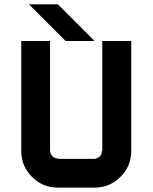

<svg xmlns="http://www.w3.org/2000/svg" viewBox="-20 -853 697 873"><path d="M410 -130.8Q423.3 -132.5 433.3 -141.7Q443.3 -150.8 443.3 -166.7H445V-666.7H576.7V-166.7Q576.7 -97.5 527.9 -48.8Q479.2 0 410 0H243.3Q174.2 0 125.4 -48.8Q76.7 -97.5 76.7 -166.7V-666.7H207.5V-166.7Q209.2 -153.3 218.3 -142.9Q227.5 -132.5 243.3 -132.5V-130.8ZM243.3 -833.3 410 -666.7H278.3L111.7 -833.3Z"/></svg>

Font: 0xA000-Squareish
Style: Squareish-Bold
Weight: 700
Version: Version 0.1